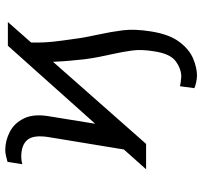

<svg xmlns="http://www.w3.org/2000/svg" viewBox="-40 -538 773 734"><g transform="rotate(-90 347.0 -171.5)"><path d="M163.4 0H66.4L142 -84.9L188.9 -369.7Q198.9 -429 179.3 -453.1Q159.8 -477.3 113.6 -477.3Q109 -477.3 100.3 -476.2Q91.6 -475.1 85.6 -473L94.8 -529.8Q104.4 -532.7 117.2 -535.5Q130 -538.4 139.6 -538.4Q175.8 -538.4 209.3 -521.1Q242.9 -503.9 261 -466.6Q279.1 -429.3 268.8 -369.7L240.4 -194.6L538.7 -528.4H629.3L550.8 -439.3Q550.1 -392 554.3 -354.2Q558.6 -316.4 562.9 -287.6Q563.9 -280.2 565 -273.3Q566.1 -266.3 566.8 -259.9Q570 -237.9 574 -218.6Q578.1 -199.2 581.7 -181.1Q592 -133.9 597.7 -88.8Q603.3 -43.7 593.4 18.5Q582.4 88.4 553.6 126.8Q524.9 165.1 489.5 179.9Q454.2 194.6 423.7 194.6Q413.7 194.6 397.5 191.1Q381.4 187.5 376.4 184.3L383.9 129.3Q391 131.4 402 132.6Q413 133.9 420.8 134.6Q451.7 133.9 480.1 112.6Q508.5 91.3 517.4 29.8Q525.2 -17.4 520.4 -53.1Q515.6 -88.8 506.4 -130.3Q501.4 -152.3 496.3 -178.1Q491.1 -203.8 486.9 -235.8Q484.4 -260.3 481.5 -290.1Q478.7 -320 477.3 -355.8Z"/></g></svg>

Font: Inter UI Extra Light
Style: Italic
Weight: 200
Italic angle: -9.39999°
Designer: Rasmus Andersson
Foundry: rsms
Version: 3.2;8d6f07862